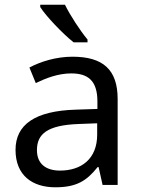

<svg xmlns="http://www.w3.org/2000/svg" viewBox="-20 -786 601 816"><path d="M256 -766H151V-756C174 -719 247 -642 293 -606H352V-618C321 -655 278 -721 256 -766ZM288 -545C218 -545 152 -524 105 -499L132 -433C176 -454 227 -474 283 -474C353 -474 394 -444 394 -355V-323L303 -320C128 -315 46 -256 46 -149C46 -40 118 10 215 10C305 10 348 -17 395 -76H399L416 0H480V-365C480 -490 418 -545 288 -545ZM314 -259 393 -262V-214C393 -110 325 -61 235 -61C177 -61 137 -88 137 -148C137 -216 180 -254 314 -259Z"/></svg>

Font: Noto Sans EgyptHiero
Style: Regular
Weight: 400
Designer: Monotype Design Team
Foundry: Monotype Imaging Inc.
Version: Version 2.002